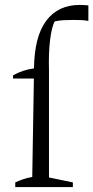

<svg xmlns="http://www.w3.org/2000/svg" viewBox="-20 -760 379 780"><path d="M33 -441V-454Q53 -465 73.5 -472Q94 -479 118 -482Q119 -548 131.5 -596Q144 -644 168 -676Q192 -708 226 -724Q260 -740 304 -740Q312 -740 321 -739.5Q330 -739 339 -738V-675Q323 -678 307 -678.5Q291 -679 275 -679Q257 -679 238.5 -678Q220 -677 202 -673Q190 -650 183.5 -598Q177 -546 179 -475V-441ZM179 -461V-39L276 -19V0H42V-19Q55 -25 71.5 -31Q88 -37 111 -41L118 -461Z"/></svg>

Font: Piazzolla 24pt Light
Style: Regular
Weight: 300
Designer: Juan Pablo del Peral
Foundry: Huerta Tipografica
Version: Version 2.005